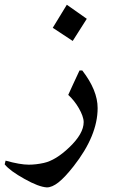

<svg xmlns="http://www.w3.org/2000/svg" viewBox="-116 -523 507 813"><path d="M251.5 -443.4 191.9 -349.6 107.4 -405.3 167 -502.9ZM297.4 -65.4Q297.4 51.3 195.8 180.7Q158.7 228 131.6 249.3Q104.5 270.5 82.5 270.5Q47.9 268.6 -12.7 234.4Q-73.7 200.7 -96.2 172.9L-92.3 157.2Q-31.2 174.3 5.9 174.3Q36.1 174.3 69.3 167Q120.1 155.8 177.2 101.1Q238.3 43 238.3 -5.9Q238.3 -18.1 232.7 -33.4Q227.1 -48.8 217.8 -64.9Q208.5 -81.1 196.8 -95.7Q185.1 -110.4 172.9 -121.1Q181.2 -139.6 193.1 -165.3Q205.1 -190.9 220.7 -224.6H232.4Q297.4 -140.6 297.4 -65.4Z"/></svg>

Font: SakalBharati
Style: Regular
Weight: 400
Designer: CDAC GIST
Foundry: CDAC
Version: 13.02